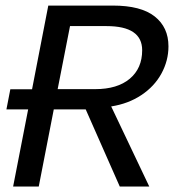

<svg xmlns="http://www.w3.org/2000/svg" viewBox="-20 -679 640 699"><path d="M416 0 292 -280.8H175.8L121.1 0H27.8L82.5 -280.8H3.4L17.6 -354H96.7L155.8 -658.7H391.1Q493.2 -658.7 543.2 -619.1Q593.3 -579.6 593.3 -510.3Q593.3 -458 567.6 -411.1Q542 -364.3 494.6 -332.8Q447.3 -301.3 384.8 -291.5L523.4 0ZM497.6 -496.1Q497.6 -584 367.7 -584H234.9L189.9 -354.5H326.7Q407.2 -354.5 452.4 -392.3Q497.6 -430.2 497.6 -496.1Z"/></svg>

Font: Cousine
Style: Italic
Weight: 400
Italic angle: -12°
Monospace: yes
Designer: Steve Matteson
Foundry: Monotype Imaging Inc.
Version: Version 1.21